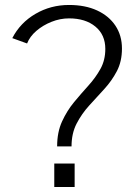

<svg xmlns="http://www.w3.org/2000/svg" viewBox="-20 -753 548 773"><path d="M280.5 -94.5V0H198.5V-94.5ZM29.5 -599.5Q61.5 -661.5 122.8 -697.2Q184 -733 258 -733Q323 -733 370.8 -711Q418.5 -689 444.8 -649.5Q471 -610 471 -557.5Q471 -505.5 450.5 -466.5Q430 -427.5 399.8 -394.5Q369.5 -361.5 339.2 -328.2Q309 -295 288.5 -255.5Q268 -216 268 -163.5H210Q210 -221 229.8 -264Q249.5 -307 278.2 -341.8Q307 -376.5 336 -408.5Q365 -440.5 384.5 -475.8Q404 -511 404 -556Q404 -613 364 -646Q324 -679 258 -679Q222 -679 187.5 -665.2Q153 -651.5 126.5 -628.8Q100 -606 89 -578Z"/></svg>

Font: Public Sans Thin ExtraLight
Style: Regular
Weight: 250
Version: Version 1.007